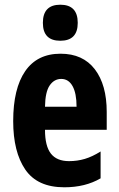

<svg xmlns="http://www.w3.org/2000/svg" viewBox="-20 -785 504 815"><path d="M237 -557Q332 -557 382.5 -491Q433 -425 433 -310V-234H171Q171 -165 196 -133Q221 -101 273 -101Q308 -101 340 -110.5Q372 -120 407 -142V-28Q342 10 253 10Q139 10 87.5 -65Q36 -140 36 -271Q36 -409 87 -483Q138 -557 237 -557ZM240 -450Q210 -450 191 -422.5Q172 -395 171 -332H305Q305 -389 288 -419.5Q271 -450 240 -450ZM236 -765Q310 -765 310 -688Q310 -612 236 -612Q162 -612 162 -688Q162 -765 236 -765Z"/></svg>

Font: Noto Sans Bengali ExtraCondensed
Style: Bold
Weight: 700
Width: 2
Designer: Joana Ranito - Universal Thirst; Jelle Bosma - Monotype Design Team
Foundry: Universal Thirst ehf.
Version: Version 3.000; ttfautohint (v1.8.4.7-5d5b)